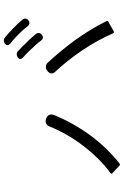

<svg xmlns="http://www.w3.org/2000/svg" viewBox="165 -984 669 1040"><g transform="rotate(-90 500.0 -464.5)"><path d="M878 -649Q873 -656 867.5 -662Q862 -668 856 -676Q839 -694 821 -711.5Q803 -729 783 -744Q767 -759 783 -773Q791 -779 800 -779Q809 -779 816 -773Q822 -768 828.5 -762.5Q835 -757 842 -751Q855 -739 867 -727Q879 -715 891 -703Q903 -690 912 -679Q927 -661 910 -646Q903 -640 895 -640Q886 -640 878 -649ZM800 -577Q795 -584 789.5 -590.5Q784 -597 778 -604Q761 -623 744 -640.5Q727 -658 708 -675Q692 -690 708 -703Q716 -709 726 -709Q735 -709 742 -703Q747 -698 753 -692Q759 -686 766 -680Q769 -677 772 -674Q775 -671 778 -667L802 -643Q811 -634 819 -624.5Q827 -615 835 -605Q842 -597 840.5 -588Q839 -579 831 -573Q824 -567 817 -567Q808 -567 800 -577ZM120 -155 83 -189Q74 -195 83 -202Q122 -230 159.5 -268Q197 -306 230 -349Q263 -392 289.5 -438.5Q316 -485 334 -530Q339 -544 350.5 -549.5Q362 -555 376 -550L378 -549Q392 -544 397 -533Q402 -522 397 -508Q355 -405 289 -314Q223 -223 135 -153Q127 -146 120 -155ZM838 -189Q802 -272 747.5 -353Q693 -434 631 -500Q621 -510 622 -521.5Q623 -533 634 -542L637 -544Q645 -551 657 -551Q670 -551 679 -542Q745 -471 802.5 -392Q860 -313 904 -225Q909 -216 900 -211L891 -207L853 -185Q843 -178 838 -189Z"/></g></svg>

Font: Higure Gothic
Style: Regular
Weight: 400
Designer: Yoshimichi Ohira
Foundry: Positype
Version: Version 1.000